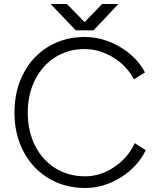

<svg xmlns="http://www.w3.org/2000/svg" viewBox="-20 -923 787 955"><path d="M52 -363Q52 -472 96.5 -557.5Q141 -643 220.5 -691Q300 -739 401 -739Q493 -739 577 -689.5Q661 -640 701 -563L646 -528Q612 -595 543.5 -637Q475 -679 401 -679Q319 -679 255 -638.5Q191 -598 154.5 -526Q118 -454 118 -363Q118 -271 154.5 -198.5Q191 -126 256 -86Q321 -46 404 -46Q479 -46 548 -92Q617 -138 650 -211L705 -176Q665 -93 580.5 -40.5Q496 12 404 12Q302 12 222 -36Q142 -84 97 -169Q52 -254 52 -363ZM362 -773 488 -903H569L445 -772H362ZM232 -903H313L440 -773V-772H357Z"/></svg>

Font: 寒蝉端黑体 Light
Style: Regular
Weight: 300
Designer: ChillDuanSans {Warren2060}; 
Source Han Sans {Ryoko NISHIZUKA 西塚涼子 (kana, bopomofo & ideographs); Paul D. Hunt (Latin, G
Foundry: ChillType&Adobe
Version: Version 1.300;Glyphs 3.3 (3306)